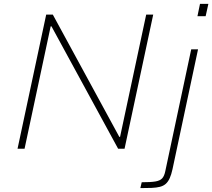

<svg xmlns="http://www.w3.org/2000/svg" viewBox="-20 -763 1090 985"><path d="M70 0 217 -688H251L592 -61H596L730 -688H766L619 0H586L244 -628H240L106 0ZM993 -680 1006 -743H1049L1035 -680ZM700 202 707 172Q753 172 777 168Q801 164 812 152Q823 140 828 115L961 -510H996L865 105Q859 133 850.5 151.5Q842 170 830 180.5Q818 191 800 195.5Q782 200 757.5 201Q733 202 700 202Z"/></svg>

Font: Saira SemiExpanded Thin
Style: Italic
Weight: 250
Width: 6
Italic angle: -12°
Designer: Hector Gatti with collaboration of the Omnibus-Type team
Foundry: Omnibus-Type
Version: Version 1.101